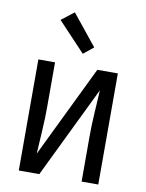

<svg xmlns="http://www.w3.org/2000/svg" viewBox="-86 -824 671 885"><g transform="rotate(10 250.0 -381.5)"><path d="M64 0V-520H142V-312Q142 -257 138.5 -202Q135 -147 132 -91L340 -520H436V0H358V-208Q358 -263 361.5 -318Q365 -373 368 -429L160 0ZM261 -581 133 -717 192 -763 308 -619Z"/></g></svg>

Font: Iosevka
Style: Regular
Weight: 400
Monospace: yes
Designer: Belleve Invis
Foundry: Belleve Invis
Version: Version 33.2.3; ttfautohint (v1.8.4)